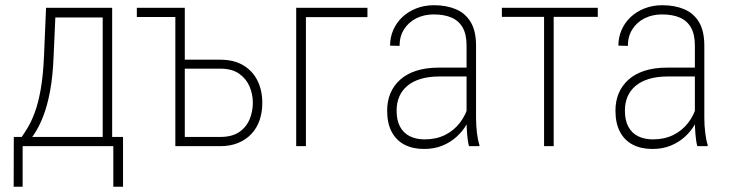

<svg xmlns="http://www.w3.org/2000/svg" viewBox="-20 -558 2789 733"><path d="M155.8 -528.3H192.9L184.6 -341.8Q181.6 -265.6 170.9 -209Q160.2 -152.3 144.3 -112.3Q128.4 -72.3 110.1 -45.2Q91.8 -18.1 74.2 0H51.8L52.7 -34.7L63 -35.2Q74.2 -51.3 87.4 -73.5Q100.6 -95.7 113.3 -130.1Q126 -164.6 135.3 -216.1Q144.5 -267.6 147.9 -341.8ZM170.4 -528.3H408.2V0H372.1V-491.2H170.4ZM32.7 -35.2H449.7V154.8H412.6V0H66.4V154.8H32.2Z M675.8 -528.3V-493.2H502.4V-528.3ZM669.9 -330.1H820.8Q873 -330.1 908.9 -308.6Q944.8 -287.1 963.1 -250Q981.4 -212.9 981.4 -165Q981.4 -129.9 971.2 -99.6Q960.9 -69.3 940.2 -47.1Q919.4 -24.9 889.6 -12.5Q859.9 0 820.8 0H649.4V-528.3H685.5V-35.2H820.8Q865.2 -35.2 892.6 -53.5Q919.9 -71.8 932.6 -101.8Q945.3 -131.8 945.3 -166Q945.3 -198.2 932.6 -228Q919.9 -257.8 892.6 -276.9Q865.2 -295.9 820.8 -295.9H669.9Z M1382.8 -528.3V-492.7H1147.9V0H1110.8V-528.3Z M1761.2 -97.7V-384.8Q1761.2 -426.3 1746.6 -452.4Q1731.9 -478.5 1704.1 -490.7Q1676.3 -502.9 1635.7 -502.9Q1598.6 -502.9 1569.1 -488Q1539.6 -473.1 1522.5 -446Q1505.4 -418.9 1505.4 -382.8L1469.2 -383.8Q1469.2 -415.5 1481.4 -443.6Q1493.7 -471.7 1515.9 -492.7Q1538.1 -513.7 1569.1 -525.9Q1600.1 -538.1 1637.2 -538.1Q1684.1 -538.1 1720.2 -522.9Q1756.3 -507.8 1776.9 -473.9Q1797.4 -439.9 1797.4 -383.8V-107.9Q1797.4 -79.6 1800.8 -51Q1804.2 -22.5 1810.1 -5.4V0H1770.5Q1765.6 -18.1 1763.4 -45.4Q1761.2 -72.8 1761.2 -97.7ZM1771.5 -299.8 1772.5 -266.1H1659.2Q1616.7 -266.1 1585.7 -256.6Q1554.7 -247.1 1534.4 -229.7Q1514.2 -212.4 1504.2 -188.7Q1494.1 -165 1494.1 -136.2Q1494.1 -98.6 1507.3 -74.2Q1520.5 -49.8 1544.7 -37.8Q1568.8 -25.9 1601.1 -25.9Q1645 -25.9 1679 -42.7Q1712.9 -59.6 1735.6 -89.1Q1758.3 -118.7 1768.6 -156.2L1780.8 -128.9Q1774.4 -105 1759.8 -80.3Q1745.1 -55.7 1722.4 -35.2Q1699.7 -14.6 1668.9 -2Q1638.2 10.7 1598.6 10.7Q1556.2 10.7 1524.4 -5.6Q1492.7 -22 1475.3 -54.7Q1458 -87.4 1458 -135.7Q1458 -171.9 1470.5 -201.7Q1482.9 -231.4 1507.6 -253.7Q1532.2 -275.9 1569.1 -287.8Q1606 -299.8 1654.3 -299.8Z M2093.8 -528.3V0H2057.1V-528.3ZM2262.2 -528.3V-493.7H1896V-528.3Z M2632.8 -97.7V-384.8Q2632.8 -426.3 2618.2 -452.4Q2603.5 -478.5 2575.7 -490.7Q2547.9 -502.9 2507.3 -502.9Q2470.2 -502.9 2440.7 -488Q2411.1 -473.1 2394 -446Q2377 -418.9 2377 -382.8L2340.8 -383.8Q2340.8 -415.5 2353 -443.6Q2365.2 -471.7 2387.5 -492.7Q2409.7 -513.7 2440.7 -525.9Q2471.7 -538.1 2508.8 -538.1Q2555.7 -538.1 2591.8 -522.9Q2627.9 -507.8 2648.4 -473.9Q2668.9 -439.9 2668.9 -383.8V-107.9Q2668.9 -79.6 2672.4 -51Q2675.8 -22.5 2681.6 -5.4V0H2642.1Q2637.2 -18.1 2635 -45.4Q2632.8 -72.8 2632.8 -97.7ZM2643.1 -299.8 2644 -266.1H2530.8Q2488.3 -266.1 2457.3 -256.6Q2426.3 -247.1 2406 -229.7Q2385.7 -212.4 2375.7 -188.7Q2365.7 -165 2365.7 -136.2Q2365.7 -98.6 2378.9 -74.2Q2392.1 -49.8 2416.3 -37.8Q2440.4 -25.9 2472.7 -25.9Q2516.6 -25.9 2550.5 -42.7Q2584.5 -59.6 2607.2 -89.1Q2629.9 -118.7 2640.1 -156.2L2652.3 -128.9Q2646 -105 2631.3 -80.3Q2616.7 -55.7 2594 -35.2Q2571.3 -14.6 2540.5 -2Q2509.8 10.7 2470.2 10.7Q2427.7 10.7 2396 -5.6Q2364.3 -22 2346.9 -54.7Q2329.6 -87.4 2329.6 -135.7Q2329.6 -171.9 2342 -201.7Q2354.5 -231.4 2379.2 -253.7Q2403.8 -275.9 2440.7 -287.8Q2477.5 -299.8 2525.9 -299.8Z"/></svg>

Font: Roboto Condensed ExtraLight
Style: Regular
Weight: 250
Designer: Christian Robertson
Foundry: Google
Version: Version 3.008; 2023